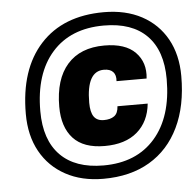

<svg xmlns="http://www.w3.org/2000/svg" viewBox="-47 -779 705 693"><g transform="rotate(-5 306.0 -432.5)"><path d="M300.5 -133Q222 -133 163.8 -164.8Q105.5 -196.5 73.5 -254.2Q41.5 -312 41.5 -390.5Q41.5 -552 123.8 -642Q206 -732 353.5 -732Q432.5 -732 490.8 -700.8Q549 -669.5 580.8 -612.5Q612.5 -555.5 612.5 -478Q612.5 -370 575.2 -292.8Q538 -215.5 468.2 -174.2Q398.5 -133 300.5 -133ZM305 -181Q424.5 -181 491.8 -258Q559 -335 559 -471.5Q559 -575 505.2 -629.5Q451.5 -684 349.5 -684Q229 -684 161.8 -608Q94.5 -532 94.5 -396Q94.5 -291.5 148.8 -236.2Q203 -181 305 -181ZM315.5 -250.5Q239 -250.5 201.5 -291.2Q164 -332 164 -406Q164 -505.5 211 -558.8Q258 -612 345 -612Q421 -612 457.2 -575Q493.5 -538 487 -480H378Q380 -502 369.2 -513.5Q358.5 -525 336 -525Q304.5 -525 288.8 -496.8Q273 -468.5 273 -411Q273 -376.5 284.5 -360.2Q296 -344 320.5 -344Q344 -344 358 -354Q372 -364 373.5 -389.5H483Q476.5 -324.5 433.5 -287.5Q390.5 -250.5 315.5 -250.5Z"/></g></svg>

Font: Spline Sans Mono
Style: Bold Italic
Weight: 700
Italic angle: -4°
Monospace: yes
Version: Version 1.004